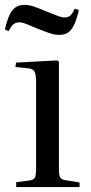

<svg xmlns="http://www.w3.org/2000/svg" viewBox="-26 -762 372 782"><path d="M40 0V-20L94 -27Q111 -29 116 -39Q121 -49 121 -76V-422Q121 -458 115 -470Q109 -482 87 -484L37 -489L39 -507L206 -516L214 -511V-72Q214 -48 219.5 -39Q225 -30 241 -28L298 -19V0ZM216 -620Q197 -620 177.5 -626.5Q158 -633 128 -645Q99 -657 85.5 -662.5Q72 -668 65.5 -669.5Q59 -671 53 -671Q40 -671 30.5 -664.5Q21 -658 9 -635L-6 -642Q3 -681 13.5 -702.5Q24 -724 38.5 -733Q53 -742 74 -742Q93 -742 110.5 -736Q128 -730 159 -717Q197 -702 211 -696.5Q225 -691 237 -691Q251 -691 259.5 -698Q268 -705 279 -727L295 -721Q286 -681 275 -659Q264 -637 250 -628.5Q236 -620 216 -620Z"/></svg>

Font: Literata 60pt
Style: Regular
Weight: 400
Designer: Latin by Veronika Burian and Jose Scaglione. Greek by Irene Vlachou. Cyrillic by Vera Evstafieva.
Foundry: TypeTogether
Version: Version 3.002